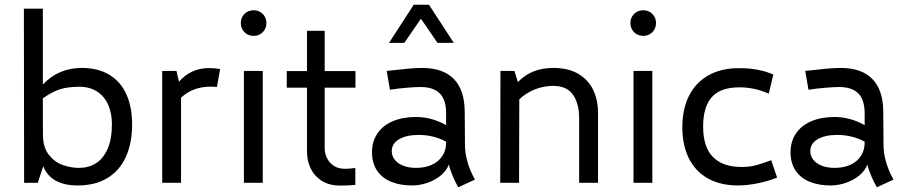

<svg xmlns="http://www.w3.org/2000/svg" viewBox="-20 -777 3844 816"><path d="M541.5 -248.5Q541.5 -168.9 515.1 -110.6Q488.8 -52.2 436.8 -20.5Q384.8 11.2 310.1 11.2Q196.8 11.2 163.6 -70.3L140.6 0H82.5L81.5 -740.2H162.1V-417.5Q228 -488.3 327.6 -488.3Q397.5 -488.3 445.6 -458.7Q493.7 -429.2 517.6 -375.2Q541.5 -321.3 541.5 -248.5ZM455.6 -249.5Q455.6 -295.9 439.7 -331.8Q423.8 -367.7 392.6 -387.9Q361.3 -408.2 317.9 -408.2Q269 -408.2 236.6 -398.2Q204.1 -388.2 162.1 -359.4V-267.6L162.6 -204.1Q162.6 -150.4 187.7 -118.9Q212.9 -87.4 247.6 -75.4Q282.2 -63.5 315.9 -63.5Q356 -63.5 387.5 -83Q418.9 -102.5 437.3 -144.3Q455.6 -186 455.6 -249.5Z M869.6 -487.8Q891.6 -487.8 915.5 -483.4L901.9 -407.2Q888.2 -408.7 875 -408.7Q799.3 -408.7 749.5 -361.8V0H669.4V-475.6H730L740.7 -429.7Q791 -487.8 869.6 -487.8Z M1003.4 -679.2Q1003.4 -702.1 1019 -717.8Q1034.7 -733.4 1058.1 -733.4Q1081.1 -733.4 1096.7 -717.8Q1112.3 -702.1 1112.3 -679.2Q1112.3 -655.8 1096.7 -640.1Q1081.1 -624.5 1058.1 -624.5Q1034.7 -624.5 1019 -640.1Q1003.4 -655.8 1003.4 -679.2ZM1016.6 -475.6H1096.7V0H1016.6Z M1359.9 -404.3V-147.5Q1359.9 -126 1369.4 -105.7Q1378.9 -85.4 1398.4 -72.5Q1418 -59.6 1445.8 -59.6Q1465.3 -59.6 1490.2 -63V8.8Q1458.5 11.7 1425.8 11.7Q1380.4 11.7 1348.6 -7.8Q1316.9 -27.3 1300.8 -60.3Q1284.7 -93.3 1284.7 -133.3V-404.3H1198.7V-475.1H1284.7V-646H1359.9V-475.1H1490.7V-404.3Z M1927.7 19Q1900.9 -27.8 1887.2 -77.6Q1878.9 -53.2 1855 -32.7Q1831.1 -12.2 1797.9 -0.5Q1764.6 11.2 1730.5 11.2Q1682.1 11.2 1643.8 -3.9Q1605.5 -19 1583.3 -50.8Q1561 -82.5 1561 -129.9Q1561 -175.8 1584 -209.7Q1606.9 -243.7 1649.2 -261.7Q1691.4 -279.8 1747.6 -279.8Q1814.9 -279.8 1876 -245.1V-294.9Q1876 -353.5 1848.6 -380.4Q1821.3 -407.2 1767.6 -407.2Q1747.1 -407.2 1708.7 -404.1Q1670.4 -400.9 1637.2 -395.5L1623.5 -475.6Q1683.1 -482.4 1717 -485.4Q1751 -488.3 1773.9 -488.3Q1862.8 -488.3 1908.7 -441.4Q1954.6 -394.5 1955.1 -301.8L1956.1 -161.1Q1956.5 -89.4 1998.5 -13.7ZM1876 -170.4V-174.8Q1851.6 -188.5 1821.8 -196Q1792 -203.6 1759.8 -203.6Q1707.5 -203.6 1676.3 -185.3Q1645 -167 1645 -134.8Q1645 -113.8 1658 -97.7Q1670.9 -81.5 1694.3 -72.5Q1717.8 -63.5 1748.5 -63.5Q1786.6 -63.5 1815.4 -76.7Q1844.2 -89.8 1860.1 -114.3Q1876 -138.7 1876 -170.4ZM1738.3 -756.8H1803.2L1908.7 -594.7H1839.4L1769 -697.3L1698.2 -594.7H1633.3Z M2521.5 -297.9V0H2441.4V-275.4Q2441.4 -335.4 2415.8 -373.5Q2390.1 -411.6 2331.1 -412.1Q2289.1 -411.6 2252.2 -396.7Q2215.3 -381.8 2187 -355L2186 0H2106L2106.9 -475.6H2166L2181.2 -428.2Q2237.8 -488.3 2331.5 -488.3Q2394 -488.3 2436.5 -463.9Q2479 -439.5 2500.2 -396.5Q2521.5 -353.5 2521.5 -297.9Z M2659.2 -679.2Q2659.2 -702.1 2674.8 -717.8Q2690.4 -733.4 2713.9 -733.4Q2736.8 -733.4 2752.4 -717.8Q2768.1 -702.1 2768.1 -679.2Q2768.1 -655.8 2752.4 -640.1Q2736.8 -624.5 2713.9 -624.5Q2690.4 -624.5 2674.8 -640.1Q2659.2 -655.8 2659.2 -679.2ZM2672.4 -475.6H2752.4V0H2672.4Z M2879.9 -236.8Q2879.9 -313 2908.2 -369.6Q2936.5 -426.3 2991.2 -457Q3045.9 -487.8 3122.6 -487.3Q3162.6 -487.8 3201.2 -480.2Q3239.7 -472.7 3266.6 -460L3247.1 -378.9Q3187.5 -405.8 3123 -405.8Q3041.5 -405.8 3004.9 -364Q2968.3 -322.3 2968.3 -239.3Q2968.3 -152.3 3010 -109.9Q3051.8 -67.4 3131.8 -67.4Q3164.6 -67.4 3190.2 -74Q3215.8 -80.6 3257.8 -96.2L3282.7 -22Q3241.7 -6.3 3198.2 2.4Q3154.8 11.2 3115.7 11.2Q3042 11.2 2988.8 -18.6Q2935.5 -48.3 2907.7 -104.2Q2879.9 -160.2 2879.9 -236.8Z M3706.5 19Q3679.7 -27.8 3666 -77.6Q3657.7 -53.2 3633.8 -32.7Q3609.9 -12.2 3576.7 -0.5Q3543.5 11.2 3509.3 11.2Q3460.9 11.2 3422.6 -3.9Q3384.3 -19 3362.1 -50.8Q3339.8 -82.5 3339.8 -129.9Q3339.8 -175.8 3362.8 -209.7Q3385.7 -243.7 3428 -261.7Q3470.2 -279.8 3526.4 -279.8Q3593.8 -279.8 3654.8 -245.1V-294.9Q3654.8 -353.5 3627.4 -380.4Q3600.1 -407.2 3546.4 -407.2Q3525.9 -407.2 3487.5 -404.1Q3449.2 -400.9 3416 -395.5L3402.3 -475.6Q3461.9 -482.4 3495.8 -485.4Q3529.8 -488.3 3552.7 -488.3Q3641.6 -488.3 3687.5 -441.4Q3733.4 -394.5 3733.9 -301.8L3734.9 -161.1Q3735.4 -89.4 3777.3 -13.7ZM3654.8 -170.4V-174.8Q3630.4 -188.5 3600.6 -196Q3570.8 -203.6 3538.6 -203.6Q3486.3 -203.6 3455.1 -185.3Q3423.8 -167 3423.8 -134.8Q3423.8 -113.8 3436.8 -97.7Q3449.7 -81.5 3473.1 -72.5Q3496.6 -63.5 3527.3 -63.5Q3565.4 -63.5 3594.2 -76.7Q3623 -89.8 3638.9 -114.3Q3654.8 -138.7 3654.8 -170.4Z"/></svg>

Font: Selawik
Style: Regular
Weight: 400
Designer: Aaron Bell
Foundry: Microsoft Corporation
Version: Version 1.01